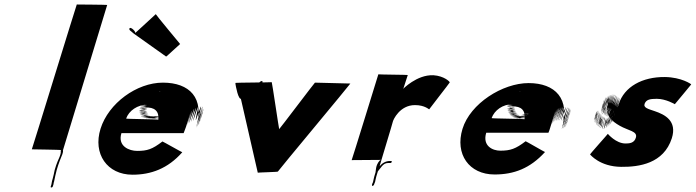

<svg xmlns="http://www.w3.org/2000/svg" viewBox="-20 -834 3098 855"><path d="M214.6 -38C212.8 -32 210.9 -26 210.4 -21C209.5 -18 209.9 -16 209 -13L207.8 -9L206.8 -6L205.9 -3C204.1 3 213.4 2 215.2 -4L215.8 -6L217.1 -10L218 -13C218.9 -16 218.5 -18 219.4 -21L220.9 -26C224.1 -43 228 -59 232.5 -77L239 -98C241.4 -106 243.9 -111 246.1 -118L250.1 -128C255.1 -141 262.4 -155 260.4 -165L457.3 -812C456.6 -813 322.9 -814 321.9 -814C320.9 -814 123 -170 121.7 -169C121.7 -169 252.1 -167 251.8 -166C251.4 -165 249.8 -163 250.5 -162C253.3 -145 236.7 -120 230 -98L223.5 -77C220.3 -63 218.6 -51 214.6 -38Z M673.7 -771C673.7 -771 581.7 -686 582 -687C585.2 -694 563.3 -714 557.8 -709C549.3 -701 569.6 -692 572 -687L719.9 -582C720.6 -581 781.1 -638 782.1 -638C782.1 -638 672.4 -770 673.7 -771ZM797.7 -241C800.8 -248 804.2 -259 808.2 -269C852 -409 809.9 -271 813 -278C854.9 -415 813.1 -275 816.2 -282C858.8 -418 817.6 -280 823.1 -288C868.2 -426 827.7 -287 831.6 -293C876.2 -429 835.7 -290 840.8 -297C884.4 -433 845.9 -294 852.7 -300C899.3 -436 859.5 -296 862 -301C905.3 -436 863.2 -295 865.4 -299C907.4 -433 865 -291 867.6 -293C909.9 -425 867.5 -283 868.7 -287C868.7 -287 866 -278 866.9 -281C907.6 -414 863.2 -272 864.4 -276C904.3 -410 859.9 -268 858.5 -270C896.9 -402 851.5 -260 852.7 -264C894 -399 822.5 -466 705.5 -466C588.5 -466 463.3 -374 427.8 -261C392.6 -149 457.1 -56 570.1 -56C652.1 -56 727.4 -83 791.7 -156C789.7 -156 705.4 -204 703.4 -204C657.7 -169 635.5 -162 590.5 -162C556.5 -162 502.6 -182 520.7 -241ZM541.6 -306C554.3 -341 591.5 -368 637.5 -368H646.5C687.5 -368 604.5 -368 653.5 -368C694.5 -368 612.5 -368 660.5 -368C701.5 -368 619.5 -368 669.5 -368C712.5 -368 631.8 -369 680.1 -370C721.4 -371 638.4 -371 685.7 -372C727 -373 643.6 -375 691 -376C731.3 -377 649.2 -380 698.1 -383C740 -386 656.3 -387 703.9 -389C744.5 -391 661.5 -394 708.4 -397C749.3 -400 665.2 -403 711.1 -406C750 -409 666 -412 710.2 -416C748.4 -420 661.7 -421 706.3 -423C743.9 -425 657.2 -426 700.5 -427C700.5 -427 648.9 -428 687.5 -427C720.2 -426 629.9 -425 672.3 -423C708 -422 620.4 -420 663.1 -419C698.8 -418 609.9 -415 652 -412C687 -409 598.1 -406 642.5 -404C679.9 -402 594.6 -401 639 -399C676.4 -397 590.2 -393 633.6 -388C670.1 -383 582.3 -377 628.3 -377C667.3 -377 582 -376 628 -376C667 -376 578.6 -375 624.6 -375C662.6 -375 576.3 -374 621 -373C658.7 -372 574.4 -371 620.1 -370C658.8 -369 574.5 -368 621.2 -367C660.9 -366 576.9 -366 623.9 -366C662.9 -366 576.6 -365 622.6 -365C661.3 -364 576 -363 621.7 -362C660.4 -361 574.1 -360 619.8 -359C658.5 -358 572.5 -358 618.5 -358C656.8 -356 571.5 -355 616.9 -353C655.3 -351 569 -350 614.4 -348C652.8 -346 568.2 -344 614.3 -341C653.3 -338 567.7 -336 614.1 -334C653.8 -333 570.2 -331 615.9 -330C655.6 -329 571 -327 617.4 -325C656.8 -323 573.8 -323 620.1 -321C659.5 -319 574.9 -317 621.6 -316C662 -314 579.7 -313 628.4 -312C670.1 -311 586.5 -309 633.5 -309C674.2 -308 591.2 -308 639.2 -308C681.2 -308 597.9 -307 644.9 -307H647.9C687.9 -307 604.9 -307 652.9 -307C693.9 -307 611.9 -307 658.9 -307C698.9 -307 615.9 -307 662.9 -307C703.9 -307 620.6 -306 667.6 -306C708.6 -306 625.9 -307 672.9 -307C712.9 -307 630.2 -308 677.2 -308C716.2 -308 633.2 -308 679.2 -308C719.2 -308 634.5 -309 681.8 -310C722.1 -311 637.4 -312 683.7 -313C723 -314 638.3 -315 683.6 -316C721.9 -317 634.9 -317 679.9 -317C718.9 -317 631.6 -316 677.6 -316C715.6 -316 629.6 -316 673.6 -316C711.6 -316 625.3 -315 670.3 -315C708.3 -315 622.3 -315 666.3 -315C703.3 -315 617.6 -316 661.6 -316C699.6 -316 613.6 -316 656.6 -316C656.6 -316 605.6 -316 650.6 -316H647.6C685.6 -316 599.9 -317 642.9 -317C679.9 -317 593.2 -318 638.2 -318C676.2 -318 589.5 -319 633.8 -320C671.1 -321 585.4 -322 630.8 -323C669.1 -324 583.4 -325 628.7 -326C667 -327 581.6 -329 626.2 -331C664.8 -333 579.1 -334 624.4 -335C662.7 -336 578 -337 623.3 -338C661.6 -339 576.9 -340 622.9 -343C661.8 -346 577.4 -348 623.7 -349C663 -350 578.3 -351 624.6 -352C663.9 -353 579.9 -353 626.5 -355C667.5 -358 689.6 -339 685 -301C686.6 -303 540.9 -304 541.6 -306Z M1190.1 -468C1188.8 -467 1029.5 -466 1029.2 -465L1028.2 -462C1029.5 -453 1041.4 -384 1055.8 -395C1077.3 -410 1096.2 -429 1116.4 -446C1121.9 -451 1152.6 -463 1149 -471C1146.5 -476 1139 -471 1136.1 -468C1127.9 -461 1119.3 -459 1111.2 -452C1091.6 -437 1073.8 -418 1054.2 -403C1054.1 -406 1051.3 -410 1050.3 -413C1049.2 -426 1044.7 -434 1041 -445L1127.9 -65C1127.2 -66 1217.8 -68 1217.4 -70C1217 -72 1540.6 -460 1540.2 -462L1382.5 -466C1381.8 -467 1223.9 -258 1223.2 -259C1222.2 -259 1191.4 -469 1190.1 -468Z M1707 -108H1712H1718H1719C1725.3 -109 1727.1 -118 1720.8 -117H1719.8H1715.8C1696.8 -117 1681.7 -107 1670.7 -94C1669.1 -92 1730.6 -293 1729.3 -292C1730.7 -300 1759.9 -366 1827.9 -366C1871.9 -366 1890.8 -346 1891.1 -347C1891.7 -349 1981.9 -464 1982.8 -467C1983.7 -470 1957.6 -496 1909.6 -499C1835.5 -502 1773.3 -436 1774.9 -438C1776.5 -440 1775.8 -441 1777.1 -442L1795.9 -500C1797.2 -501 1664.5 -502 1664.8 -503C1664.8 -503 1546.7 -120 1546 -121L1676.3 -122C1669 -121 1659.8 -104 1657 -95C1653.7 -84 1653.9 -75 1652.2 -66L1650.3 -60L1646.7 -48C1645.1 -43 1644.9 -39 1643.4 -34C1642.2 -30 1641.9 -26 1641 -23C1640.4 -21 1638.5 -18 1637.9 -16L1636.4 -11C1635.8 -9 1636.8 -6 1638.8 -6C1640.8 -6 1644.8 -9 1645.4 -11L1646.6 -15C1647.5 -18 1649.4 -21 1650.3 -24C1651.3 -27 1651.5 -31 1652.4 -34C1653.9 -39 1654.1 -43 1655.7 -48L1659.3 -60L1661.5 -67L1662.7 -71C1674.7 -84 1685 -108 1707 -108Z M2431.5 -270C2473.1 -406 2430.9 -268 2432.8 -274C2474.3 -410 2431.9 -271 2433.7 -277C2475 -412 2434.1 -275 2435.6 -280C2477.2 -416 2434.4 -276 2437.2 -282C2478.8 -418 2437.3 -279 2440.4 -286C2483 -422 2441.8 -284 2444.7 -290C2488.2 -426 2446.7 -287 2449.6 -293C2493.2 -429 2452.4 -289 2455.2 -295C2497.8 -431 2454.7 -290 2457.5 -296C2499.8 -431 2459 -291 2461.8 -297C2504.1 -432 2462.6 -293 2466.1 -298C2509.4 -433 2468.6 -293 2472.1 -298C2515.4 -433 2474.6 -293 2479.1 -298C2522.4 -433 2482.3 -292 2486.8 -297C2530.1 -432 2489 -291 2493.5 -296C2536.8 -431 2495.7 -290 2498.9 -294C2541.9 -428 2500.4 -286 2502.7 -290C2544.6 -424 2502.5 -283 2504.7 -287C2546.7 -421 2503 -278 2504.2 -282C2545.2 -416 2502.7 -277 2502.7 -277C2543.3 -410 2498.9 -268 2500.2 -272C2539.8 -405 2497.4 -263 2497.6 -267C2538.6 -401 2493.8 -261 2494 -265C2534 -399 2489.6 -257 2489.1 -262C2528.1 -396 2484.3 -256 2484.8 -261C2525.1 -396 2481 -255 2481.5 -260C2521.8 -395 2451.9 -464 2333.9 -464C2217.9 -464 2074 -373 2039.5 -260C2005.2 -148 2068.4 -57 2182.4 -57C2268.4 -57 2340.7 -84 2407 -157C2405 -157 2322.7 -205 2320.7 -205C2276.3 -171 2252.8 -163 2207.8 -163C2173.8 -163 2127.3 -184 2145.3 -243H2422.3C2425.1 -249 2427.9 -258 2429.7 -264ZM2169.2 -308C2181.9 -343 2218.1 -370 2264.1 -370C2306.1 -370 2223.8 -369 2270.8 -369C2311.8 -369 2227.8 -369 2275.8 -369H2281.8C2322.8 -369 2240.8 -369 2288.8 -369H2307.8C2348.8 -369 2265.8 -369 2312.8 -369C2353.8 -369 2271.1 -370 2318.1 -370C2358.1 -370 2275.4 -371 2323.7 -372C2365 -373 2282 -373 2330.6 -375C2372.3 -377 2289.9 -379 2337.5 -381C2378.1 -383 2295.7 -385 2342.3 -387C2382.9 -389 2298.5 -391 2345.5 -394C2385.4 -397 2301.3 -400 2346.9 -402C2386.5 -404 2301.1 -406 2346.7 -408C2385.3 -410 2300.3 -413 2344.9 -415C2382.5 -417 2295.5 -417 2339.1 -419C2375.7 -421 2289 -422 2331.3 -423C2367.6 -424 2280.6 -424 2323.6 -424C2359.6 -424 2272.6 -424 2315.6 -424C2315.6 -424 2265.9 -425 2308.9 -425C2308.9 -425 2257.6 -424 2301.6 -424C2338.6 -424 2252.6 -424 2296.6 -424C2333.6 -424 2247.3 -423 2291.3 -423C2329 -422 2243 -422 2286.7 -421C2324.4 -420 2237.1 -419 2280.8 -418C2317.5 -417 2231.2 -416 2274.6 -414C2311 -412 2224.7 -411 2268 -409C2305.4 -407 2219.1 -406 2263.5 -404C2300.9 -402 2215.6 -401 2260.3 -400C2299 -399 2212.4 -397 2258.1 -396C2296.8 -395 2210.8 -392 2256.8 -392C2295.8 -392 2209.9 -389 2255.9 -389C2294.9 -389 2208.7 -385 2254.7 -385C2293.7 -385 2207.8 -382 2253.8 -382C2292.8 -382 2206.9 -379 2252.3 -377C2290.6 -375 2206.3 -374 2251.7 -372C2291.1 -370 2206.8 -369 2252.2 -367C2290.9 -366 2206.6 -365 2252 -363C2290.4 -361 2205.8 -359 2252.1 -357C2291.5 -355 2205.3 -351 2252.3 -351C2291.3 -351 2208.1 -347 2254.1 -347C2294.1 -347 2208.2 -344 2254.6 -342C2293.9 -340 2210.6 -339 2256.3 -338C2296 -337 2211.4 -335 2257.8 -333C2297.2 -331 2213.6 -329 2260.6 -329C2299.6 -329 2215.7 -326 2261.7 -326C2301.7 -326 2217.8 -323 2264.4 -322C2304.1 -321 2219.5 -319 2267.2 -318C2307.9 -317 2224.3 -315 2272.3 -315C2311.3 -315 2230.7 -313 2276.7 -313C2317.7 -313 2233.1 -311 2279.8 -310C2320.5 -309 2238.2 -308 2286.2 -308C2327.2 -308 2245.2 -308 2292.2 -308C2332.2 -308 2248.9 -307 2295.9 -307H2299.9C2340.9 -307 2258.2 -308 2305.2 -308C2346.2 -308 2263.5 -309 2313.1 -311C2355.7 -313 2274 -314 2321.3 -315C2361.6 -316 2279.2 -318 2326.2 -318C2365.2 -318 2281.8 -320 2327.8 -320C2367.8 -320 2284.4 -322 2330.8 -323C2370.1 -324 2284.4 -325 2329.7 -326C2368 -327 2282.3 -328 2327.3 -328C2365.3 -328 2278.7 -326 2323.7 -326C2362.7 -326 2275.4 -325 2321.4 -325C2359.4 -325 2272.8 -323 2317.4 -322C2355.1 -321 2268.8 -320 2311.5 -319C2347.9 -317 2260.6 -316 2305.6 -316C2343.6 -316 2257.6 -316 2302.6 -316H2299.6C2338.6 -316 2249.9 -317 2295.9 -317C2333.9 -317 2246.9 -317 2289.9 -317C2326.9 -317 2240.9 -317 2286.2 -318C2324.5 -319 2238.5 -319 2282.8 -320C2321.1 -321 2234.4 -322 2278.8 -323C2317.1 -324 2230.4 -325 2274.7 -326C2313 -327 2227 -327 2272.3 -328C2310.6 -329 2225.5 -332 2270.5 -332C2309.5 -332 2222.4 -335 2268.4 -335C2306.4 -335 2221 -337 2266.3 -338C2304.9 -340 2220.3 -341 2265.6 -342C2304.9 -343 2218.2 -344 2263.8 -346C2302.4 -348 2218 -350 2263.3 -351C2301.9 -353 2215.9 -353 2261.5 -355C2300.1 -357 2215.5 -358 2261.1 -360C2300.7 -362 2321.6 -342 2315.6 -303C2315.2 -305 2169.6 -306 2169.2 -308Z M2941.1 -491C2840.4 -492 2760 -448 2735.1 -370C2716.7 -313 2756.9 -451 2732.7 -372C2715 -314 2754.9 -451 2730.7 -372C2713 -314 2753.9 -451 2729 -373C2710.6 -316 2750.8 -454 2725 -376C2705.5 -319 2746.7 -457 2721.9 -379C2703.4 -322 2743.6 -460 2717.8 -382C2698.7 -326 2738.6 -463 2713 -386C2692.9 -330 2733.5 -466 2707.6 -388C2688.2 -331 2729.1 -468 2702.9 -389C2683.2 -331 2724.1 -468 2697.9 -389C2678.2 -331 2718.8 -467 2692.3 -387C2672.6 -329 2711.9 -464 2686.7 -385C2668 -327 2708.2 -462 2682.1 -383C2662.1 -324 2702.6 -460 2676.2 -380C2656.1 -321 2696.4 -456 2669.6 -375C2649.3 -315 2688.3 -449 2663.5 -368C2645.2 -308 2686.4 -443 2661.7 -362C2643.3 -302 2684.6 -437 2660.8 -356C2643.5 -296 2684.8 -431 2661 -350C2643.7 -290 2686.6 -424 2663.2 -344C2646.1 -285 2689.4 -420 2666.9 -340C2650.9 -281 2695.5 -417 2673 -337C2657.3 -279 2699.6 -414 2677.4 -335C2661.7 -277 2705 -412 2681.8 -333C2665.1 -275 2707.3 -410 2685.2 -331C2669.5 -273 2712.7 -408 2689.6 -329C2672.9 -271 2717.4 -407 2693 -327C2675.2 -269 2719.5 -404 2695.4 -325C2677.6 -267 2722.6 -401 2698.4 -322C2680.4 -263 2725 -399 2702.5 -319C2685.5 -260 2728.1 -396 2705.6 -316C2688.9 -258 2731.2 -393 2707 -314C2689.3 -256 2730.8 -392 2706.4 -312C2688.3 -253 2728.6 -388 2704.5 -309C2686.4 -250 2727 -386 2701.2 -305C2682.2 -246 2722.5 -381 2695.7 -300C2675.4 -240 2715.6 -375 2690.2 -295C2671.2 -236 2711.7 -372 2686.3 -292C2667.2 -233 2707.8 -369 2682.4 -289C2663.3 -230 2703.6 -365 2677.1 -285C2658.1 -226 2698.7 -362 2673.5 -283C2654.8 -225 2696.7 -362 2670.8 -284C2651.4 -227 2690.6 -365 2664.7 -287C2645.3 -230 2685.5 -368 2659.7 -290C2640.2 -233 2681.4 -371 2655.6 -293C2636.2 -236 2676.6 -375 2651.8 -297C2633.4 -240 2674.6 -378 2648.7 -300C2630.3 -243 2670.5 -381 2645.9 -304C2627.8 -248 2667.7 -385 2641.9 -307C2623.4 -250 2664.9 -389 2640.1 -311C2621.7 -254 2662.5 -391 2638.7 -313C2621 -255 2661.5 -394 2637.3 -315C2619.9 -258 2660.8 -395 2635.9 -317C2617.5 -260 2657.1 -396 2631.9 -317C2613.2 -259 2653.5 -394 2629 -314C2611 -255 2653.5 -391 2629.1 -311C2611.3 -253 2653.6 -388 2629.5 -309C2611.4 -250 2654.4 -384 2631.9 -304C2614.9 -245 2657.5 -381 2635 -301C2618 -242 2660.3 -377 2637.8 -297C2621.8 -238 2664 -373 2640.6 -293C2624.5 -234 2666.8 -369 2644.4 -289C2628.3 -230 2670.9 -366 2648.4 -286C2632.4 -227 2675.7 -362 2653.2 -282C2637.2 -223 2680.8 -359 2658.3 -279C2642.3 -220 2686.8 -356 2664.4 -276C2649.3 -217 2692.9 -353 2671.8 -274C2657 -216 2701.2 -354 2681 -278C2665.9 -222 2710.4 -361 2687.5 -283C2671.1 -226 2714.3 -364 2691.4 -286C2675 -229 2718.2 -367 2695.4 -289C2678.9 -232 2722.4 -371 2700.9 -294C2686.1 -239 2730.6 -378 2708 -301C2691.9 -245 2734.1 -383 2711.2 -305C2695.1 -249 2738.6 -388 2715.1 -311C2699.3 -256 2740.8 -395 2716.2 -318C2698.1 -262 2739.3 -400 2712.8 -323C2693.3 -266 2733.5 -404 2709.7 -326C2691.9 -268 2730.7 -408 2706.6 -329C2689.2 -272 2728.3 -410 2703.5 -332C2685.1 -275 2726.3 -413 2700.4 -335C2681 -278 2722.2 -416 2696.3 -338C2676.9 -281 2717.8 -418 2691.9 -340C2672.5 -283 2713.4 -420 2687.6 -342C2668.1 -285 2708.7 -421 2682.9 -343C2663.4 -286 2704.3 -423 2678.5 -345C2659.1 -288 2700.2 -426 2674.4 -348C2655 -291 2696.9 -428 2672 -350C2653.6 -293 2695.8 -431 2671.2 -354C2653.1 -298 2694.3 -436 2670.8 -359C2652.6 -303 2694.5 -440 2671 -363L2671.9 -366C2654.5 -309 2698 -448 2675.1 -370C2659 -314 2701.9 -451 2679 -373C2662.6 -316 2706.5 -453 2683.6 -375C2668.2 -318 2711.1 -455 2688.3 -377C2671.8 -320 2704.9 -294 2739.8 -274C2778 -252 2819.4 -250 2811.9 -222C2805.2 -197 2783.6 -195 2765.6 -195C2722.6 -195 2686.8 -238 2686.8 -238C2687.8 -238 2605.9 -147 2607.6 -146C2609.3 -145 2651.1 -92 2745.8 -91C2826.5 -90 2935.4 -106 2971.6 -218C2996.5 -296 2940.1 -324 2895.6 -339C2866.7 -349 2843.2 -354 2851 -373C2858.2 -390 2873.5 -394 2904.5 -394C2945.5 -394 2985.1 -370 2985.1 -370C2986.1 -370 3056.7 -457 3058 -458C3059.3 -459 3014.8 -490 2941.1 -491Z"/></svg>

Font: Hussar Wojna
Style: 3Obl
Weight: 400
Designer: Robert Jablonski
Foundry: Cannot Into Space Fonts
Version: Version 1.01